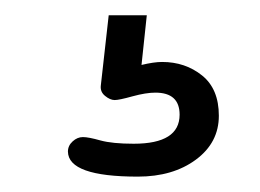

<svg xmlns="http://www.w3.org/2000/svg" viewBox="-20 -40 340 251"><path d="M214.8 109.9Q214.8 81.1 183.1 81.1Q170.9 81.1 153.3 85.9Q135.7 90.8 129.9 90.8Q124 90.8 117.4 85.4Q110.8 80.1 111.8 71.8L122.1 -20H171.9L165 44.9Q181.2 41 191.9 41Q222.2 41 244.1 58.6Q266.1 76.2 266.1 111.3Q266.1 146.5 236.1 168.7Q206.1 190.9 160.2 190.9Q69.3 190.9 68.8 158.2Q68.8 150.4 75 144.8Q81.1 139.2 88.4 139.2Q95.7 139.2 111.3 143.6Q127 147.9 154.8 147.9Q214.8 147.9 214.8 109.9Z"/></svg>

Font: Nunito-Light
Style: Regular
Weight: 300
Designer: Vernon Adams
Foundry: newtypography
Version: Version 3.000